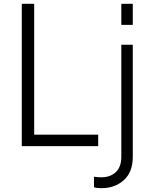

<svg xmlns="http://www.w3.org/2000/svg" viewBox="-20 -765 797 1005"><path d="M94 0V-745H159V-60H494V0ZM615 -635V-745H675V-635ZM512 220Q502 220 491 219Q480 218 472 215V160Q491 163 511 163Q557 163 586 136Q615 109 615 56V-531H675V56Q675 136 628 178Q581 220 512 220Z"/></svg>

Font: Plus Jakarta Sans Light
Style: Regular
Weight: 300
Designer: Gumpita Rahayu
Foundry: Tokotype
Version: Version 2.006; ttfautohint (v1.8.4.7-5d5b)